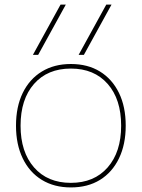

<svg xmlns="http://www.w3.org/2000/svg" viewBox="-20 -810 620 840"><path d="M347 -570H324L445 -790H468ZM147 -570H124L245 -790H268ZM290 10Q217 10 163 -23Q109 -56 79.5 -117Q50 -178 50 -260Q50 -343 79.5 -403.5Q109 -464 163 -497Q217 -530 290 -530Q364 -530 417.5 -497Q471 -464 500.5 -403.5Q530 -343 530 -260Q530 -178 500.5 -117Q471 -56 417.5 -23Q364 10 290 10ZM290 -10Q392 -10 451 -77.5Q510 -145 510 -260Q510 -376 451 -443Q392 -510 290 -510Q188 -510 129 -443Q70 -376 70 -260Q70 -145 129 -77.5Q188 -10 290 -10Z"/></svg>

Font: M PLUS 2 Thin
Style: Regular
Weight: 100
Designer: Coji Morishita
Foundry: UNDERFOREST DESIGN
Version: Version 1.001